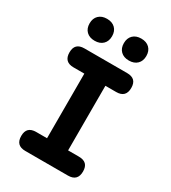

<svg xmlns="http://www.w3.org/2000/svg" viewBox="-227 -1071 1053 1184"><g transform="rotate(30 300.0 -479.0)"><path d="M422 -802Q385 -802 363.5 -823Q342 -844 342 -880Q342 -916 363.5 -937Q385 -958 422 -958Q459 -958 480.5 -937Q502 -916 502 -880Q502 -844 480.5 -823Q459 -802 422 -802ZM178 -802Q141 -802 119.5 -823Q98 -844 98 -880Q98 -916 119.5 -937Q141 -958 178 -958Q215 -958 236.5 -937Q258 -916 258 -880Q258 -844 236.5 -823Q215 -802 178 -802ZM375 -135H452Q486 -135 503 -118.5Q520 -102 520 -68Q520 -34 503 -17Q486 0 452 0H148Q114 0 97 -17Q80 -34 80 -68Q80 -102 97 -118.5Q114 -135 148 -135H225V-595H148Q114 -595 97 -612Q80 -629 80 -663Q80 -697 97 -713.5Q114 -730 148 -730H452Q486 -730 503 -713.5Q520 -697 520 -663Q520 -629 503 -612Q486 -595 452 -595H375Z"/></g></svg>

Font: Maple Mono NL ExtraBold
Style: Regular
Weight: 800
Monospace: yes
Designer: subframe7536
Version: Version 7.000